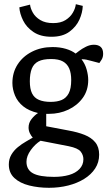

<svg xmlns="http://www.w3.org/2000/svg" viewBox="-20 -728 511 914"><path d="M213 166Q163 166 119 155Q75 144 48.5 119.5Q22 95 22 55Q22 29 34 8.5Q46 -12 65 -27.5Q84 -43 103.5 -54Q123 -65 136 -73Q129 -80 122.5 -93Q116 -106 116 -121Q116 -143 130 -161Q144 -179 161 -190Q118 -200 91 -221.5Q64 -243 51.5 -273Q39 -303 39 -333Q39 -383 64 -421.5Q89 -460 132.5 -482Q176 -504 230 -504Q265 -504 293.5 -495.5Q322 -487 340 -473Q343 -475 356.5 -485.5Q370 -496 389 -505.5Q408 -515 427 -515Q448 -515 459.5 -504.5Q471 -494 471 -472Q471 -456 464 -444.5Q457 -433 453 -428L415 -438Q400 -442 391 -444Q382 -446 368 -446Q385 -424 392.5 -397Q400 -370 400 -347Q400 -298 374 -262Q348 -226 305.5 -206Q263 -186 213 -186H200V-127L305 -107Q350 -99 382.5 -86Q415 -73 433.5 -50.5Q452 -28 452 8Q452 45 433 74Q414 103 381 123.5Q348 144 305 155Q262 166 213 166ZM237 114Q277 114 308.5 105Q340 96 358.5 76.5Q377 57 377 30Q377 10 364 -6.5Q351 -23 307 -32L173 -58Q147 -42 126.5 -13.5Q106 15 106 42Q106 80 137 97Q168 114 237 114ZM221 -243Q252 -243 273.5 -252Q295 -261 307 -283.5Q319 -306 319 -347Q319 -380 309.5 -402Q300 -424 279.5 -435.5Q259 -447 223 -447Q185 -447 163 -436Q141 -425 131.5 -401.5Q122 -378 122 -341Q122 -305 132.5 -283.5Q143 -262 165.5 -252.5Q188 -243 221 -243ZM225 -553Q173 -553 139.5 -575.5Q106 -598 90 -630.5Q74 -663 72 -693L123 -706Q125 -688 136.5 -667.5Q148 -647 172 -632.5Q196 -618 233 -618Q269 -618 292 -632.5Q315 -647 327 -668Q339 -689 341 -708L374 -700Q373 -668 358 -634.5Q343 -601 310.5 -577Q278 -553 225 -553Z"/></svg>

Font: Faustina Light
Style: Regular
Weight: 400
Version: Version 1.200